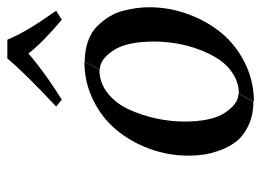

<svg xmlns="http://www.w3.org/2000/svg" viewBox="-112 -572 696 511"><g transform="rotate(-90 235.5 -317.0)"><path d="M305.2 -398.9 326.2 -439Q356.4 -439 380.9 -430.2Q405.3 -421.4 420.4 -406.2Q435.5 -391.1 446.3 -373.5Q457 -356 462.2 -335.4Q467.3 -314.9 469.2 -298.8Q471.2 -282.7 471.2 -267.1Q471.2 -213.9 452.6 -163.3Q434.1 -112.8 401.9 -74.2Q369.6 -35.6 322 -12.2Q274.4 11.2 220.2 11.2L241.2 -28.8Q269 -28.8 292.7 -43.5Q316.4 -58.1 332 -81.5Q347.7 -105 358.9 -135.3Q370.1 -165.5 375 -195.8Q379.9 -226.1 379.9 -254.9Q379.9 -327.6 356 -363.3Q332 -398.9 305.2 -398.9ZM241.2 -29.8 220.2 9.8Q184.1 9.8 156.7 -3.2Q129.4 -16.1 114.5 -34.9Q99.6 -53.7 90.6 -78.9Q81.5 -104 78.9 -123.5Q76.2 -143.1 76.2 -163.1Q76.2 -216.3 94.5 -266.4Q112.8 -316.4 145 -355Q177.2 -393.6 224.6 -416.7Q272 -439.9 326.2 -439.9L305.2 -399.9Q270.5 -399.9 242.9 -378.2Q215.3 -356.4 199.5 -322Q183.6 -287.6 175.3 -249.3Q167 -210.9 167 -173.8Q167 -101.1 190.7 -65.4Q214.4 -29.8 241.2 -29.8ZM335 -645H384.8Q394 -622.6 408.4 -597.4Q422.9 -572.3 432.9 -557.4Q442.9 -542.5 461.9 -515.1L438 -500Q377 -551.3 348.1 -588.9Q298.8 -545.9 225.1 -500L207 -515.1Q294.9 -597.2 335 -645Z"/></g></svg>

Font: Common Serif News
Style: Italic
Weight: 450
Italic angle: -12°
Designer: Philipp H. Poll, Khaled Hosny
Foundry: Stefan Peev, Context Ltd.
Version: Version 1.026